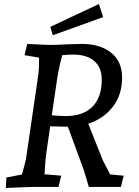

<svg xmlns="http://www.w3.org/2000/svg" viewBox="-20 -928 688 953"><path d="M12 -47 89 -62Q105 -119 109 -139L171 -563Q174 -587 174 -642L102 -654L115 -710Q210 -705 231 -705Q267 -705 309 -708L386 -710Q477 -710 531.5 -666.5Q586 -623 586 -543Q586 -457 539.5 -397.5Q493 -338 418 -314L491 -131L527 -62L594 -56L580 0H421L410 -37Q395 -90 384 -116L317 -299Q289 -299 229 -301L210 -169Q205 -136 201 -63L284 -56L270 0H146Q124 0 9 5ZM307 -352Q393 -352 439 -398.5Q485 -445 485 -533Q485 -593 448 -625Q411 -657 344 -657Q322 -657 289 -654Q273 -596 264 -539L237 -356Q269 -352 307 -352ZM230 -795 471 -908 492 -843 242 -753Z"/></svg>

Font: Andada Pro Medium
Style: Italic
Weight: 500
Italic angle: -7°
Designer: Carolina Giovagnoli
Foundry: Huerta Tipografica
Version: Version 3.005; ttfautohint (v1.8.4)